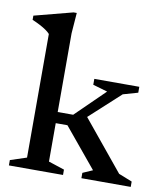

<svg xmlns="http://www.w3.org/2000/svg" viewBox="-81 -783 726 849"><g transform="rotate(10 282.0 -358.0)"><path d="M286.5 -240.5 311 -282 503 -48 563.5 -24V0H342V-24L386.5 -43.5L240.5 -220H162V-270H257.5L387.5 -397L322 -416V-442.5H524V-416L457.5 -397ZM188 -47.5 259.5 -24V0H16.5V-24L89.5 -48V-603Q82.5 -611 71 -619Q59.5 -627 43.5 -635.5Q27.5 -644 8 -652V-671L180.5 -716H195L188 -623.5Z"/></g></svg>

Font: Newsreader 16pt 16pt Medium
Style: Regular
Weight: 500
Version: Version 1.003